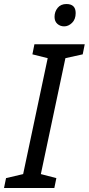

<svg xmlns="http://www.w3.org/2000/svg" viewBox="-40 -934 441 954"><path d="M-20 0 -10 -49 75 -69 197 -645 121 -664 131 -714H381L371 -664L285 -645L163 -69L240 -49L230 0ZM279 -803Q259 -803 245 -815.5Q231 -828 231 -850Q231 -876 246.5 -895Q262 -914 290 -914Q336 -914 336 -869Q336 -838 318 -820.5Q300 -803 279 -803Z"/></svg>

Font: Manna Sans
Style: Italic
Weight: 400
Italic angle: -12°
Designer: Monotype Design Team
Foundry: Monotype Imaging Inc.
Version: Version 2.001.1; ttfautohint (v1.8.2)